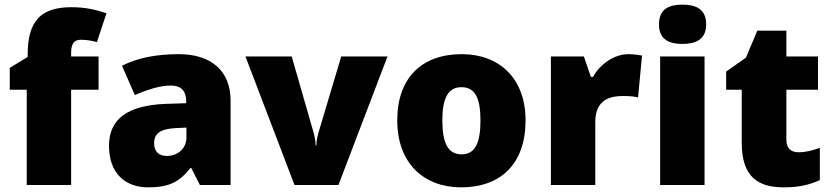

<svg xmlns="http://www.w3.org/2000/svg" viewBox="-20 -862 3578 826"><path d="M404 -476V-619H286V-634C286 -674 299 -691 328 -691C355 -691 378 -686 397 -681L438 -805C387 -822 344 -831 287 -831C153 -831 99 -769 99 -626V-617L22 -570V-476H95V-66H286V-476Z M749 -629C649 -629 569 -612 505 -579L560 -453C614 -477 670 -494 714 -494C755 -494 781 -475 781 -426V-418L689 -415C533 -408 449 -353 449 -235C449 -114 521 -56 617 -56C709 -56 752 -80 799 -139H803L840 -66H972V-429C972 -557 889 -629 749 -629ZM738 -311 782 -313V-270C782 -223 744 -191 698 -191C665 -191 643 -208 643 -246C643 -286 668 -308 738 -311Z M1247 -66H1436L1647 -619H1448L1350 -291C1347 -280 1341 -258 1341 -236H1338C1338 -257 1331 -286 1329 -292L1235 -619H1036Z M2241 -344C2241 -527 2126 -629 1967 -629C1794 -629 1689 -527 1689 -344C1689 -159 1804 -56 1964 -56C2136 -56 2241 -159 2241 -344ZM1883 -344C1883 -438 1907 -487 1965 -487C2025 -487 2047 -438 2047 -344C2047 -249 2025 -198 1966 -198C1906 -198 1883 -249 1883 -344Z M2684 -629C2621 -629 2561 -585 2531 -531H2522L2492 -619H2350V-66H2541V-338C2541 -438 2612 -449 2660 -449C2695 -449 2712 -446 2725 -443L2742 -623C2731 -625 2705 -629 2684 -629Z M2916 -842C2860 -842 2815 -825 2815 -757C2815 -691 2860 -673 2916 -673C2971 -673 3018 -691 3018 -757C3018 -825 2971 -842 2916 -842ZM3011 -619H2820V-66H3011Z M3415 -207C3382 -207 3363 -225 3363 -261V-476H3499V-619H3363V-730H3238L3189 -614L3104 -554V-476H3171V-248C3171 -98 3244 -56 3352 -56C3424 -56 3465 -69 3507 -87V-226C3476 -215 3449 -207 3415 -207Z"/></svg>

Font: Noto Sans Malayalam UI Black
Style: Regular
Weight: 900
Designer: Jelle Bosma - Monotype Design Team
Foundry: Monotype Imaging Inc.
Version: Version 2.104